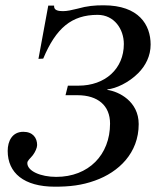

<svg xmlns="http://www.w3.org/2000/svg" viewBox="-20 -688 604 724"><path d="M184 -667H162L125 -466L143 -467C191 -582 250 -632 348 -632C411 -632 447 -578 447 -522C447 -429 377 -365 276 -365H236L227 -329H272C349 -329 395 -290 395 -222C395 -104 314 -21 192 -21C133 -21 83 -43 83 -73C83 -83 94 -90 104 -103C113 -115 120 -131 120 -141C120 -168 104 -191 68 -191C26 -191 9 -156 9 -119C9 -36 70 16 187 16C242 16 288 11 338 -7C428 -39 503 -111 503 -220C503 -306 428 -343 385 -349V-351C417 -354 465 -376 501 -412C529 -440 548 -477 548 -520C548 -594 504 -668 371 -668C337 -668 310 -666 271 -655C251 -650 233 -646 218 -646C202 -646 184 -648 184 -664Z"/></svg>

Font: XITS
Style: Italic
Weight: 400
Italic angle: -16.33°
Designer: MicroPress Inc., with final additions and corrections provided by Coen Hoffman, Elsevier (retired)
Version: Version 1.107